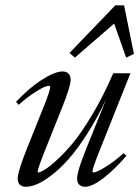

<svg xmlns="http://www.w3.org/2000/svg" viewBox="-20 -695 527 726"><path d="M263.2 -477.1 242.7 -494.6 416 -674.8H449.2L486.3 -491.2L457 -477.1L411.6 -606ZM77.6 11.2Q63 11.2 54.9 3.2Q46.9 -4.9 46.9 -19.5Q46.9 -46.4 84 -138.7L144.5 -289.6Q169.9 -352.5 169.9 -366.7Q169.9 -370.6 166 -370.6Q159.7 -370.6 147.2 -365.7Q134.8 -360.8 108.2 -343.5Q81.5 -326.2 50.8 -298.8L40.5 -309.6Q87.4 -360.4 137.2 -392.6Q187 -424.8 216.3 -424.8Q231 -424.8 239 -416.5Q247.1 -408.2 247.1 -393.6Q247.1 -368.2 214.4 -287.1L151.9 -130.9Q122.6 -57.1 122.6 -46.9Q122.6 -43 126.5 -43Q130.9 -43 146.5 -51.8Q162.1 -60.5 191.7 -86.9Q221.2 -113.3 253.9 -152.1Q286.6 -190.9 328.6 -261Q370.6 -331.1 408.2 -418H473.1L356 -124Q329.6 -58.6 329.6 -46.9Q329.6 -43 333.5 -43Q339.4 -43 353 -49.1Q366.7 -55.2 392.8 -72.8Q418.9 -90.3 447.3 -115.7L458 -106Q416 -56.6 372.6 -22.7Q329.1 11.2 302.2 11.2Q287.6 11.2 279.5 3.2Q271.5 -4.9 271.5 -19.5Q271.5 -46.4 303.2 -125.5L381.3 -319.3Q346.7 -246.6 309.1 -188Q271.5 -129.4 239 -93Q206.5 -56.6 175 -32.5Q143.6 -8.3 119.9 1.5Q96.2 11.2 77.6 11.2Z"/></svg>

Font: Elstob 18pt
Style: Italic
Weight: 400
Italic angle: -20°
Designer: Peter S. Baker
Version: Version 1.015